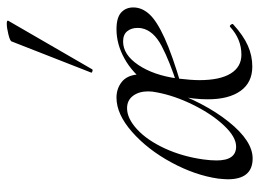

<svg xmlns="http://www.w3.org/2000/svg" viewBox="-122 -650 784 581"><g transform="rotate(-90 270.5 -359.0)"><path d="M19 -62Q19 -71 21 -91Q31 -161 70 -233Q109 -305 162.5 -352Q216 -399 266 -399Q293 -399 313 -383.5Q333 -368 336 -336L318 -301Q302 -272 291 -246Q251 -132 193 -59.5Q135 13 82 13Q19 13 19 -62ZM282 -277Q285 -291 285 -303Q285 -331 271.5 -349Q258 -367 234 -367Q203 -367 170 -336.5Q137 -306 112.5 -253Q88 -200 79 -136Q76 -114 76 -96Q76 -37 118 -37Q147 -37 181.5 -73.5Q216 -110 244 -166.5Q272 -223 282 -277ZM261 -123Q261 -165 271 -211L307 -305Q341 -351 384.5 -375Q428 -399 473 -399Q508 -399 523.5 -385Q539 -371 539 -348Q539 -322 518.5 -299.5Q498 -277 446.5 -253.5Q395 -230 303 -203L304 -215Q376 -238 422.5 -262.5Q469 -287 476 -323Q477 -327 477 -336Q477 -354 467 -366.5Q457 -379 436 -379Q396 -379 365 -333Q334 -287 324 -215Q319 -173 319 -148Q319 -86 339 -53.5Q359 -21 396 -21Q443 -21 480 -55L482 -56Q485 -56 487.5 -52Q490 -48 488 -46Q454 -15 423.5 -1.5Q393 12 360 12Q312 12 286.5 -23.5Q261 -59 261 -123ZM342 -476 436 -716Q437 -721 457 -726Q477 -731 490 -731Q500 -731 499 -727L352 -473Q351 -470 345.5 -472Q340 -474 342 -476Z"/></g></svg>

Font: Cormorant Infant
Style: Italic
Weight: 400
Italic angle: -10°
Designer: Christian Thalmann (Catharsis Fonts)
Foundry: Catharsis Fonts
Version: Version 4.000